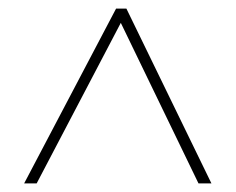

<svg xmlns="http://www.w3.org/2000/svg" viewBox="-20 -737 546 445"><path d="M36 -312H65L260 -684L440 -312H470L273 -717H249Z"/></svg>

Font: Noto Sans Georgian SemiCondensed Thin
Style: Regular
Weight: 100
Width: 4
Designer: Monotype Design Team, Akaki Razmadze
Foundry: Google LLC
Version: Version 2.005